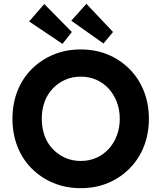

<svg xmlns="http://www.w3.org/2000/svg" viewBox="-20 -972 842 1002"><path d="M45 -352Q45 -431 71 -497Q97 -563 145.5 -611.5Q194 -660 259 -687Q324 -714 401 -714Q479 -714 543.5 -687Q608 -660 656.5 -611Q705 -562 731 -496Q757 -430 757 -352Q757 -274 731 -208Q705 -142 656.5 -93Q608 -44 543.5 -17Q479 10 402 10Q324 10 259 -17Q194 -44 145.5 -92.5Q97 -141 71 -207.5Q45 -274 45 -352ZM605 -352Q605 -400 589.5 -440Q574 -480 547 -509.5Q520 -539 483 -555.5Q446 -572 401 -572Q357 -572 320 -555.5Q283 -539 255 -509.5Q227 -480 212.5 -440Q198 -400 198 -352Q198 -304 212.5 -264Q227 -224 255 -194.5Q283 -165 320 -148.5Q357 -132 401 -132Q446 -132 483 -148.5Q520 -165 547 -194.5Q574 -224 589.5 -264Q605 -304 605 -352ZM520 -745 352 -864 431 -952 570 -805ZM211 -951 355 -805 306 -743 132 -860Z"/></svg>

Font: Mach SemiBold
Style: Regular
Weight: 600
Version: Version 1.002